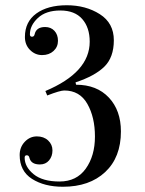

<svg xmlns="http://www.w3.org/2000/svg" viewBox="-20 -500 551 732"><path d="M268 -186 270 -177Q349 -177 395 -128Q441 -79 441 1Q441 100 381 156Q321 212 220 212Q149 212 102 182Q55 152 55 91Q55 61 74.5 40.5Q94 20 120.5 20Q147 20 163.5 35.5Q180 51 180 73.5Q180 96 167 111.5Q154 127 132 127Q98 127 92 101Q90 92 82 92Q74 92 74 101Q74 136 108 164Q142 192 207 192Q272 192 307 143Q342 94 342 20.5Q342 -53 313 -104Q284 -155 225 -155Q209 -155 160 -136L153 -153Q322 -224 322 -341Q322 -395 293.5 -427.5Q265 -460 210 -460Q155 -460 124.5 -431.5Q94 -403 94 -369Q94 -360 102 -360Q110 -360 112 -369Q118 -397 152 -397Q174 -397 187.5 -382.5Q201 -368 201 -344.5Q201 -321 184 -305.5Q167 -290 140.5 -290Q114 -290 94.5 -309.5Q75 -329 75 -359Q75 -417 118.5 -448.5Q162 -480 234.5 -480Q307 -480 360.5 -446Q414 -412 414 -346.5Q414 -281 377.5 -245.5Q341 -210 268 -186Z"/></svg>

Font: Elsie
Style: Regular
Weight: 400
Designer: Alejandro Inler
Foundry: Alejandro Inler
Version: 1.002